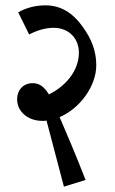

<svg xmlns="http://www.w3.org/2000/svg" viewBox="-20 -648 430 718"><path d="M219 50 300 25C266 -63 228 -152 203 -210C278 -242 340 -325 340 -404C340 -455 324 -501 287 -551C253 -598 209 -628 150 -628C115 -628 80 -620 48 -602L89 -519C121 -536 153 -544 180 -544C238 -544 275 -504 275 -451C275 -382 224 -325 163 -295C146 -322 129 -337 102 -337C68 -337 44 -312 44 -277C44 -230 85 -196 138 -196C143 -196 148 -196 154 -197Z"/></svg>

Font: Noto Serif Devanagari ExtraCondensed
Style: Regular
Weight: 400
Width: 2
Designer: Universal Thirst, Indian Type Foundry and the Monotype Design Team
Foundry: Monotype Imaging Inc.
Version: Version 2.004